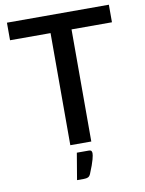

<svg xmlns="http://www.w3.org/2000/svg" viewBox="-98 -788 792 1050"><g transform="rotate(-10 298.0 -263.0)"><path d="M581 -622.5H356.5V0H240V-622.5H15V-720H581ZM333 46.5Q346 46.5 349 52.2Q352 58 352 64Q352 68.5 350.8 76.8Q349.5 85 346 98Q342.5 111 335.8 129.8Q329 148.5 318.5 174Q313 186.5 304.2 190.5Q295.5 194.5 281 194.5H243L268 46.5Z"/></g></svg>

Font: Lato 2
Style: Regular
Weight: 600
Designer: Lukasz Dziedzic with Adam Twardoch and Botio Nikoltchev
Foundry: tyPoland Lukasz Dziedzic
Version: Version 2.015; 2015-08-06; http://www.latofonts.com/